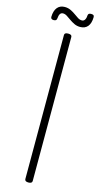

<svg xmlns="http://www.w3.org/2000/svg" viewBox="-232 -1712 958 1786"><g transform="rotate(15 247.5 -819.0)"><path d="M247 14Q230 14 221 8Q212 2 212 -10V-1397Q212 -1409 221 -1414.5Q230 -1420 247 -1420Q265 -1420 274 -1414.5Q283 -1409 283 -1397V-10Q283 2 274 8Q265 14 247 14ZM83 -1506Q55 -1506 55 -1530Q56 -1588 81.5 -1619.5Q107 -1651 153 -1651Q184 -1651 209.5 -1639Q235 -1627 256.5 -1611.5Q278 -1596 297.5 -1583.5Q317 -1571 337 -1571Q356 -1571 366 -1588Q376 -1605 377 -1633Q380 -1652 406 -1652Q423 -1652 429.5 -1646.5Q436 -1641 436 -1628Q435 -1569 409.5 -1538.5Q384 -1508 337 -1508Q306 -1508 280 -1520.5Q254 -1533 232.5 -1548.5Q211 -1564 191.5 -1576.5Q172 -1589 153 -1589Q134 -1589 124.5 -1574Q115 -1559 113 -1530Q112 -1518 105 -1512Q98 -1506 83 -1506Z"/></g></svg>

Font: Playwrite BE WAL Light
Style: Regular
Weight: 300
Version: Version 1.002